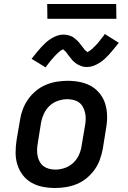

<svg xmlns="http://www.w3.org/2000/svg" viewBox="-20 -932 640 960"><path d="M256 8Q224 8 193.5 2Q163 -4 137.5 -18.5Q112 -33 94 -56.5Q76 -80 67 -108.5Q58 -137 58 -168.5Q58 -200 63 -232L80 -332Q84 -359 94 -385.5Q104 -412 120.5 -435.5Q137 -459 160 -478Q183 -497 209.5 -508Q236 -519 263.5 -523.5Q291 -528 317 -528Q349 -528 379.5 -522Q410 -516 435.5 -501.5Q461 -487 479.5 -463.5Q498 -440 506.5 -411.5Q515 -383 515.5 -351.5Q516 -320 510 -288L494 -188Q489 -161 479.5 -134.5Q470 -108 453.5 -84.5Q437 -61 414 -42Q391 -23 364.5 -12Q338 -1 310 3.5Q282 8 256 8ZM257 -84Q280 -84 303.5 -92Q327 -100 345.5 -117Q364 -134 374.5 -157Q385 -180 388 -203L405 -303Q408 -319 408.5 -335.5Q409 -352 405.5 -367.5Q402 -383 395 -396.5Q388 -410 376 -419Q364 -428 348.5 -432Q333 -436 317 -436Q294 -436 270 -428Q246 -420 228 -403Q210 -386 199.5 -363Q189 -340 185 -317L169 -217Q166 -201 165.5 -184.5Q165 -168 168 -152.5Q171 -137 178.5 -123.5Q186 -110 198 -101Q210 -92 225.5 -88Q241 -84 257 -84ZM208 -595 138 -638Q152 -656 164 -670.5Q176 -685 187 -697Q198 -709 209 -719Q220 -729 235 -738.5Q250 -748 265.5 -753.5Q281 -759 297 -759Q302 -759 307 -758.5Q312 -758 317 -757Q322 -756 326.5 -754.5Q331 -753 336 -751Q341 -749 345 -746.5Q349 -744 352.5 -741Q356 -738 360 -734.5Q364 -731 368 -727.5Q372 -724 374.5 -720.5Q377 -717 380 -713.5Q383 -710 385 -707Q387 -704 391 -699.5Q395 -695 398 -690.5Q401 -686 404 -682.5Q407 -679 411 -677Q415 -675 415 -671V-670Q415 -671 419.5 -673Q424 -675 427 -677Q430 -679 434 -682.5Q438 -686 440.5 -687.5Q443 -689 444.5 -691Q446 -693 448.5 -695.5Q451 -698 453.5 -700Q456 -702 458.5 -705Q461 -708 463.5 -710.5Q466 -713 468.5 -716Q471 -719 474 -722.5Q477 -726 479.5 -729.5Q482 -733 485 -737Q488 -741 491.5 -745Q495 -749 498 -753Q501 -757 504 -762L574 -718Q560 -701 548 -686Q536 -671 525 -659Q514 -647 503 -637Q492 -627 477 -617.5Q462 -608 446.5 -602.5Q431 -597 415 -597Q410 -597 405 -597.5Q400 -598 395 -599Q390 -600 385.5 -602Q381 -604 376 -606Q371 -608 367 -610.5Q363 -613 359.5 -615.5Q356 -618 352 -621.5Q348 -625 344 -628.5Q340 -632 337.5 -636Q335 -640 332 -643.5Q329 -647 327 -649.5Q325 -652 321 -657Q317 -662 314 -666.5Q311 -671 308 -674.5Q305 -678 301 -680Q297 -682 297 -686Q297 -686 292 -684Q288 -682 285 -680Q282 -678 278 -674.5Q274 -671 271.5 -669Q269 -667 267 -665Q265 -663 263 -661Q261 -659 258.5 -656.5Q256 -654 253.5 -651.5Q251 -649 248.5 -646Q246 -643 243.5 -640Q241 -637 238 -634Q235 -631 232.5 -627.5Q230 -624 227 -620Q224 -616 220.5 -612Q217 -608 214 -603.5Q211 -599 208 -595ZM217 -838 216 -912H561L562 -838Z"/></svg>

Font: Iosevka Etoile Semibold
Style: Italic
Weight: 600
Italic angle: -9°
Designer: Belleve Invis
Foundry: Belleve Invis
Version: Version 22.1.2; ttfautohint (v1.8.4)